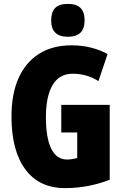

<svg xmlns="http://www.w3.org/2000/svg" viewBox="-20 -1023 633 987"><path d="M295 -484H544V-99Q434 -56 314 -56Q182 -56 110.5 -152Q39 -248 39 -425Q39 -540 75.5 -621.5Q112 -703 181 -746.5Q250 -790 347 -790Q403 -790 450.5 -777.5Q498 -765 533 -745L486 -606Q427 -644 353 -644Q285 -644 250.5 -586Q216 -528 216 -420Q216 -314 243.5 -258.5Q271 -203 324 -203Q350 -203 377 -211V-342H295ZM329 -1003Q374 -1003 394.5 -981.5Q415 -960 415 -918Q415 -834 329 -834Q243 -834 243 -918Q243 -961 263.5 -982Q284 -1003 329 -1003Z"/></svg>

Font: Noto Sans Malayalam UI ExtraCondensed Black
Style: Regular
Weight: 900
Width: 2
Designer: Jelle Bosma - Monotype Design Team
Foundry: Monotype Imaging Inc.
Version: Version 2.104; ttfautohint (v1.8.4.7-5d5b)